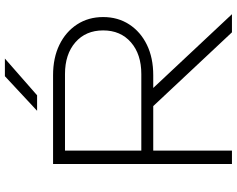

<svg xmlns="http://www.w3.org/2000/svg" viewBox="-114 -878 992 805"><g transform="rotate(-90 382.5 -476.0)"><path d="M136 -380H474Q557 -380 607 -423.5Q657 -467 657 -540Q657 -613 607 -656.5Q557 -700 474 -700H128L153 -725V0H97V-750H469Q542 -750 596.5 -723.5Q651 -697 682 -649.5Q713 -602 713 -540Q713 -478 682 -430.5Q651 -383 596.5 -356.5Q542 -330 469 -330H136ZM320 -351H396L725 0H649ZM465 -952H539L385 -817H320Z"/></g></svg>

Font: Unbounded ExtraLight
Style: Regular
Weight: 250
Designer: Luke Prowse, Jean-Baptiste Morizot, Fátima Lázaro, Florian Runge
Foundry: NaN
Version: Version 1.701;gftools[0.9.28.dev5+ged2979d]